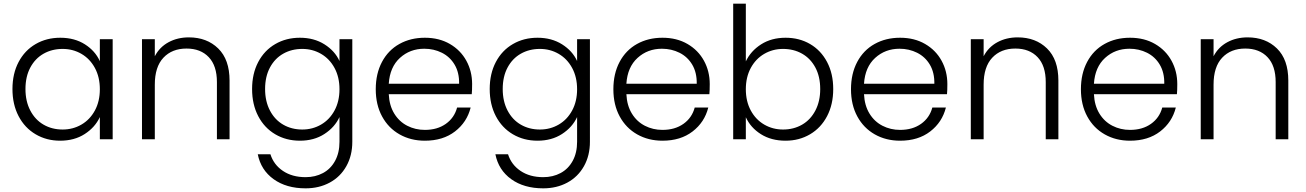

<svg xmlns="http://www.w3.org/2000/svg" viewBox="-20 -760 7127 1048"><path d="M309 -554Q387 -554 443.5 -518Q500 -482 525 -426V-546H595V0H525V-121Q499 -65 442.5 -28.5Q386 8 308 8Q234 8 174.5 -27Q115 -62 81.5 -126Q48 -190 48 -274Q48 -358 81.5 -421.5Q115 -485 174.5 -519.5Q234 -554 309 -554ZM322 -493Q264 -493 218 -467Q172 -441 145.5 -391.5Q119 -342 119 -274Q119 -207 145.5 -156.5Q172 -106 218 -79.5Q264 -53 322 -53Q378 -53 424.5 -80Q471 -107 498 -157Q525 -207 525 -273Q525 -339 498 -389Q471 -439 424.5 -466Q378 -493 322 -493Z M1233 -320V0H1164V-312Q1164 -401 1119.5 -448Q1075 -495 998 -495Q919 -495 872 -445Q825 -395 825 -298V0H755V-546H825V-453Q851 -503 900 -529.5Q949 -556 1011 -556Q1109 -556 1171 -495.5Q1233 -435 1233 -320Z M1833 -427V-546H1903V14Q1903 89 1870.5 147Q1838 205 1780 236.5Q1722 268 1648 268Q1543 268 1473.5 218Q1404 168 1387 82H1456Q1474 139 1524.5 173Q1575 207 1648 207Q1701 207 1743 184.5Q1785 162 1809 118Q1833 74 1833 14V-121Q1807 -65 1750.5 -28.5Q1694 8 1617 8Q1542 8 1482.5 -27Q1423 -62 1389.5 -126Q1356 -190 1356 -274Q1356 -358 1389.5 -421.5Q1423 -485 1482.5 -519.5Q1542 -554 1617 -554Q1694 -554 1751 -518Q1808 -482 1833 -427ZM1630 -493Q1572 -493 1526 -467Q1480 -441 1453.5 -391.5Q1427 -342 1427 -274Q1427 -207 1453.5 -156.5Q1480 -106 1526 -79.5Q1572 -53 1630 -53Q1686 -53 1732.5 -80Q1779 -107 1806 -157Q1833 -207 1833 -273Q1833 -339 1806 -389Q1779 -439 1732.5 -466Q1686 -493 1630 -493Z M2555 -246H2102Q2105 -184 2132 -140Q2159 -96 2203 -73.5Q2247 -51 2299 -51Q2367 -51 2413.5 -84Q2460 -117 2475 -173H2549Q2529 -93 2463.5 -42.5Q2398 8 2299 8Q2222 8 2161 -26.5Q2100 -61 2065.5 -124.5Q2031 -188 2031 -273Q2031 -358 2065 -422Q2099 -486 2160 -520Q2221 -554 2299 -554Q2377 -554 2435.5 -520Q2494 -486 2525.5 -428.5Q2557 -371 2557 -301Q2557 -265 2555 -246ZM2486 -303Q2487 -364 2461.5 -407Q2436 -450 2392 -472Q2348 -494 2296 -494Q2218 -494 2163 -444Q2108 -394 2102 -303Z M3130 -427V-546H3200V14Q3200 89 3167.5 147Q3135 205 3077 236.5Q3019 268 2945 268Q2840 268 2770.5 218Q2701 168 2684 82H2753Q2771 139 2821.5 173Q2872 207 2945 207Q2998 207 3040 184.5Q3082 162 3106 118Q3130 74 3130 14V-121Q3104 -65 3047.5 -28.5Q2991 8 2914 8Q2839 8 2779.5 -27Q2720 -62 2686.5 -126Q2653 -190 2653 -274Q2653 -358 2686.5 -421.5Q2720 -485 2779.5 -519.5Q2839 -554 2914 -554Q2991 -554 3048 -518Q3105 -482 3130 -427ZM2927 -493Q2869 -493 2823 -467Q2777 -441 2750.5 -391.5Q2724 -342 2724 -274Q2724 -207 2750.5 -156.5Q2777 -106 2823 -79.5Q2869 -53 2927 -53Q2983 -53 3029.5 -80Q3076 -107 3103 -157Q3130 -207 3130 -273Q3130 -339 3103 -389Q3076 -439 3029.5 -466Q2983 -493 2927 -493Z M3852 -246H3399Q3402 -184 3429 -140Q3456 -96 3500 -73.5Q3544 -51 3596 -51Q3664 -51 3710.5 -84Q3757 -117 3772 -173H3846Q3826 -93 3760.5 -42.5Q3695 8 3596 8Q3519 8 3458 -26.5Q3397 -61 3362.5 -124.5Q3328 -188 3328 -273Q3328 -358 3362 -422Q3396 -486 3457 -520Q3518 -554 3596 -554Q3674 -554 3732.5 -520Q3791 -486 3822.5 -428.5Q3854 -371 3854 -301Q3854 -265 3852 -246ZM3783 -303Q3784 -364 3758.5 -407Q3733 -450 3689 -472Q3645 -494 3593 -494Q3515 -494 3460 -444Q3405 -394 3399 -303Z M4051 -425Q4078 -482 4134.5 -518Q4191 -554 4268 -554Q4343 -554 4402 -519.5Q4461 -485 4494.5 -421.5Q4528 -358 4528 -274Q4528 -190 4494.5 -126Q4461 -62 4401.5 -27Q4342 8 4268 8Q4190 8 4133.5 -27.5Q4077 -63 4051 -120V0H3982V-740H4051ZM4254 -493Q4198 -493 4151.5 -466Q4105 -439 4078 -389Q4051 -339 4051 -273Q4051 -207 4078 -157Q4105 -107 4151.5 -80Q4198 -53 4254 -53Q4312 -53 4358 -79.5Q4404 -106 4430.5 -156.5Q4457 -207 4457 -274Q4457 -342 4430.5 -391.5Q4404 -441 4358 -467Q4312 -493 4254 -493Z M5149 -246H4696Q4699 -184 4726 -140Q4753 -96 4797 -73.5Q4841 -51 4893 -51Q4961 -51 5007.5 -84Q5054 -117 5069 -173H5143Q5123 -93 5057.5 -42.5Q4992 8 4893 8Q4816 8 4755 -26.5Q4694 -61 4659.5 -124.5Q4625 -188 4625 -273Q4625 -358 4659 -422Q4693 -486 4754 -520Q4815 -554 4893 -554Q4971 -554 5029.5 -520Q5088 -486 5119.5 -428.5Q5151 -371 5151 -301Q5151 -265 5149 -246ZM5080 -303Q5081 -364 5055.5 -407Q5030 -450 4986 -472Q4942 -494 4890 -494Q4812 -494 4757 -444Q4702 -394 4696 -303Z M5757 -320V0H5688V-312Q5688 -401 5643.5 -448Q5599 -495 5522 -495Q5443 -495 5396 -445Q5349 -395 5349 -298V0H5279V-546H5349V-453Q5375 -503 5424 -529.5Q5473 -556 5535 -556Q5633 -556 5695 -495.5Q5757 -435 5757 -320Z M6404 -246H5951Q5954 -184 5981 -140Q6008 -96 6052 -73.5Q6096 -51 6148 -51Q6216 -51 6262.5 -84Q6309 -117 6324 -173H6398Q6378 -93 6312.5 -42.5Q6247 8 6148 8Q6071 8 6010 -26.5Q5949 -61 5914.5 -124.5Q5880 -188 5880 -273Q5880 -358 5914 -422Q5948 -486 6009 -520Q6070 -554 6148 -554Q6226 -554 6284.5 -520Q6343 -486 6374.5 -428.5Q6406 -371 6406 -301Q6406 -265 6404 -246ZM6335 -303Q6336 -364 6310.5 -407Q6285 -450 6241 -472Q6197 -494 6145 -494Q6067 -494 6012 -444Q5957 -394 5951 -303Z M7012 -320V0H6943V-312Q6943 -401 6898.5 -448Q6854 -495 6777 -495Q6698 -495 6651 -445Q6604 -395 6604 -298V0H6534V-546H6604V-453Q6630 -503 6679 -529.5Q6728 -556 6790 -556Q6888 -556 6950 -495.5Q7012 -435 7012 -320Z"/></svg>

Font: Poppins-Tabular Light
Style: Regular
Weight: 300
Designer: Ninad Kale (Devanagari), Jonny Pinhorn (Latin)
Foundry: Indian Type Foundry
Version: Version 4.004